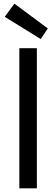

<svg xmlns="http://www.w3.org/2000/svg" viewBox="-20 -1032 309 1052"><path d="M203 -818 6 -940 59 -1012 242 -876ZM182 -768V0H86V-768Z"/></svg>

Font: Yaldevi ExtraLight Medium
Style: Regular
Weight: 500
Version: Version 1.100